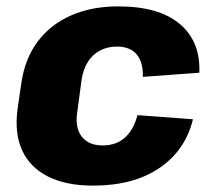

<svg xmlns="http://www.w3.org/2000/svg" viewBox="-20 -571 665 602"><path d="M272 11Q187 11 130.5 -17.5Q74 -46 49.5 -99.5Q25 -153 35 -229L47 -311Q58 -387 98 -440.5Q138 -494 202.5 -522.5Q267 -551 351 -551Q478 -551 543.5 -496Q609 -441 605 -343L428 -330Q429 -376 408.5 -400.5Q388 -425 346 -425Q317 -425 293.5 -412.5Q270 -400 255.5 -377Q241 -354 236 -322L222 -218Q215 -170 236.5 -142.5Q258 -115 302 -115Q344 -115 371.5 -139.5Q399 -164 411 -210L585 -197Q561 -99 479.5 -44Q398 11 272 11Z"/></svg>

Font: Pathway Extreme SemiCondensed ExtraBold
Style: Italic
Weight: 800
Width: 4
Italic angle: -8°
Version: Version 1.001;gftools[0.9.26]